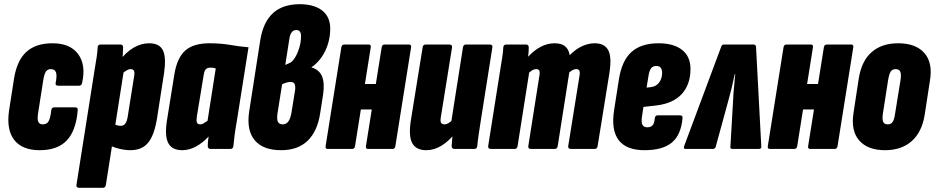

<svg xmlns="http://www.w3.org/2000/svg" viewBox="-20 -709 4451 914"><path d="M169 6Q86 6 48 -42.5Q10 -91 23 -182L47 -336Q61 -422 106 -462.5Q151 -503 230 -503Q314 -503 352 -451.5Q390 -400 371 -315Q368 -301 357 -301H257Q242 -301 245 -315Q252 -349 246.5 -364.5Q241 -380 222 -380Q207 -380 199 -369Q191 -358 186 -328L161 -168Q157 -140 162.5 -128.5Q168 -117 184 -117Q203 -117 211.5 -132Q220 -147 224 -184Q226 -198 238 -198H337Q352 -198 350 -184Q342 -87 298 -40.5Q254 6 169 6Z M601 6Q576 6 547 -1Q518 -8 498 -20L515 -123Q526 -116 535.5 -113Q545 -110 555 -110Q568 -110 576 -120Q584 -130 588 -154L618 -343Q622 -363 618 -371.5Q614 -380 602 -380Q593 -380 582 -373.5Q571 -367 561 -357L547 -418Q580 -461 616 -482Q652 -503 690 -503Q739 -503 755.5 -469.5Q772 -436 761 -361L728 -149Q715 -66 685.5 -30Q656 6 601 6ZM357 185Q342 185 344 171L429 -368Q437 -414 440.5 -439.5Q444 -465 445 -484Q446 -497 459 -497H553Q566 -497 566 -484Q566 -470 564.5 -448Q563 -426 560 -403L569 -370L484 171Q482 185 470 185Z M847 6Q799 6 781 -28Q763 -62 775 -137L810 -355Q823 -434 862 -468.5Q901 -503 977 -503Q1031 -503 1077 -495Q1123 -487 1163 -484L1107 -130Q1101 -97 1097 -67Q1093 -37 1091 -14Q1090 0 1077 0H983Q969 0 969 -14Q969 -23 970 -35Q971 -47 973 -59Q944 -28 912 -11Q880 6 847 6ZM934 -117Q941 -117 949.5 -122Q958 -127 968 -134L1007 -383Q999 -386 993.5 -386.5Q988 -387 981 -387Q967 -387 959.5 -379Q952 -371 949 -348L917 -154Q914 -134 917.5 -125.5Q921 -117 934 -117Z M1318 6Q1232 6 1192.5 -41.5Q1153 -89 1166 -177L1219 -518Q1233 -604 1279.5 -646.5Q1326 -689 1407 -689Q1475 -689 1513.5 -659Q1552 -629 1552 -573Q1552 -535 1541.5 -500.5Q1531 -466 1511 -437Q1491 -408 1463 -389V-388Q1500 -377 1513 -345.5Q1526 -314 1518 -258L1504 -169Q1491 -84 1444.5 -39Q1398 6 1318 6ZM1326 -117Q1342 -117 1352 -130Q1362 -143 1367 -170L1385 -281Q1387 -301 1382 -310Q1377 -319 1363 -319Q1347 -319 1323 -308L1301 -169Q1297 -141 1303 -129Q1309 -117 1326 -117ZM1338 -400 1354 -407Q1370 -412 1383 -432.5Q1396 -453 1404.5 -481Q1413 -509 1413 -537Q1413 -566 1391 -566Q1377 -566 1369 -556Q1361 -546 1358 -527Z M1732 0Q1720 0 1722 -13L1797 -484Q1799 -497 1811 -497H1927Q1939 -497 1937 -484L1862 -13Q1860 0 1848 0ZM1540 0Q1528 0 1530 -13L1605 -484Q1607 -497 1619 -497H1735Q1747 -497 1745 -484L1670 -13Q1668 0 1656 0ZM1675 -188 1694 -309H1788L1768 -188Z M2009 6Q1961 6 1942.5 -27.5Q1924 -61 1936 -137L1992 -484Q1994 -497 2006 -497H2119Q2133 -497 2132 -484L2079 -154Q2075 -133 2079.5 -125Q2084 -117 2096 -117Q2105 -117 2115.5 -123Q2126 -129 2136 -141L2150 -79Q2118 -38 2082.5 -16Q2047 6 2009 6ZM2144 0Q2130 0 2130 -14Q2131 -29 2133 -52.5Q2135 -76 2137 -94L2128 -128L2184 -484Q2186 -497 2198 -497H2311Q2326 -497 2324 -484L2268 -130Q2263 -97 2258.5 -67Q2254 -37 2252 -14Q2251 0 2238 0Z M2317 0Q2302 0 2304 -14L2360 -368Q2365 -401 2370 -430.5Q2375 -460 2376 -484Q2377 -497 2390 -497H2484Q2497 -497 2497 -484Q2497 -475 2496.5 -463.5Q2496 -452 2494 -439Q2524 -471 2555.5 -487Q2587 -503 2620 -503Q2651 -503 2669 -489.5Q2687 -476 2692 -446Q2720 -475 2750.5 -489Q2781 -503 2811 -503Q2858 -503 2875.5 -470Q2893 -437 2881 -361L2825 -14Q2823 0 2811 0H2698Q2683 0 2685 -14L2738 -344Q2742 -365 2738 -372.5Q2734 -380 2723 -380Q2716 -380 2708 -376.5Q2700 -373 2690 -364L2635 -14Q2633 0 2621 0H2507Q2493 0 2495 -14L2547 -344Q2551 -365 2547.5 -372.5Q2544 -380 2532 -380Q2526 -380 2517.5 -376.5Q2509 -373 2499 -363L2444 -14Q2442 0 2430 0Z M3048 6Q2962 6 2925.5 -41.5Q2889 -89 2903 -182L2926 -330Q2940 -420 2986 -461.5Q3032 -503 3115 -503Q3187 -503 3227 -471.5Q3267 -440 3267 -381Q3267 -308 3226.5 -262.5Q3186 -217 3105 -207L3043 -200L3036 -153Q3032 -128 3038 -115.5Q3044 -103 3061 -103Q3078 -103 3086.5 -112.5Q3095 -122 3097 -146Q3099 -160 3111 -160H3217Q3231 -160 3229 -146Q3222 -67 3178.5 -30.5Q3135 6 3048 6ZM3058 -292 3077 -294Q3104 -297 3118 -316.5Q3132 -336 3132 -362Q3132 -395 3104 -395Q3088 -395 3079.5 -384Q3071 -373 3067 -347Z M3243 0Q3232 0 3237 -14L3413 -486Q3416 -497 3426 -497H3567Q3578 -497 3579 -486L3604 -14Q3606 0 3593 0H3467Q3455 0 3457 -10L3470 -234Q3471 -261 3474 -290.5Q3477 -320 3480 -357H3478Q3470 -320 3463 -290.5Q3456 -261 3448 -233L3387 -10Q3384 0 3373 0Z M3837 0Q3825 0 3827 -13L3902 -484Q3904 -497 3916 -497H4032Q4044 -497 4042 -484L3967 -13Q3965 0 3953 0ZM3645 0Q3633 0 3635 -13L3710 -484Q3712 -497 3724 -497H3840Q3852 -497 3850 -484L3775 -13Q3773 0 3761 0ZM3780 -188 3799 -309H3893L3873 -188Z M4193 6Q4111 6 4070.5 -40Q4030 -86 4043 -171L4068 -335Q4081 -418 4129 -460.5Q4177 -503 4256 -503Q4339 -503 4380 -457Q4421 -411 4407 -326L4382 -163Q4369 -81 4320.5 -37.5Q4272 6 4193 6ZM4206 -117Q4221 -117 4229 -128Q4237 -139 4241 -168L4267 -329Q4271 -356 4265.5 -368Q4260 -380 4244 -380Q4228 -380 4220.5 -369Q4213 -358 4208 -329L4183 -169Q4179 -142 4184 -129.5Q4189 -117 4206 -117Z"/></svg>

Font: Sofia Sans Extra Condensed Black
Style: Italic
Weight: 900
Italic angle: -9°
Version: Version 4.100